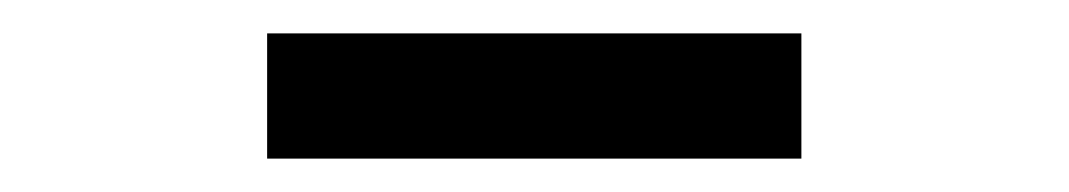

<svg xmlns="http://www.w3.org/2000/svg" viewBox="-20 -765 640 115"><path d="M140 -670V-745H460V-670Z"/></svg>

Font: Tiny
Style: Regular
Weight: 400
Designer: Philipp Nurullin, Konstantin Bulenkov
Foundry: JetBrains
Version: Version 2.251; ttfautohint (v1.8.4.7-5d5b)